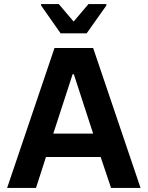

<svg xmlns="http://www.w3.org/2000/svg" viewBox="-20 -924 726 944"><path d="M15 0 248 -688H438L671 0H526L475 -152H206L157 0ZM242 -267H438L343 -559H337ZM278 -760 182 -897V-904H269L342 -818L415 -904H503V-897L406 -760Z"/></svg>

Font: Saira Thin SemiBold
Style: Regular
Weight: 600
Version: Version 1.101